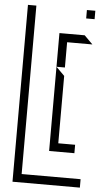

<svg xmlns="http://www.w3.org/2000/svg" viewBox="-62 -804 556 1022"><g transform="rotate(5 216.0 -292.5)"><path d="M360 -720V-765H405V-720ZM225 -450V-630H360L405 -585H270V-450ZM225 0V-450L270 -405V-45H360V0ZM45 180V-765H90V135H405V180Z"/></g></svg>

Font: Rubik Iso
Style: Regular
Weight: 400
Designer: Hubert and Fischer, NaN
Foundry: Hubert and Fischer, NaN
Version: Version 2.200